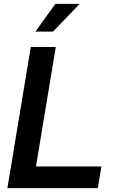

<svg xmlns="http://www.w3.org/2000/svg" viewBox="-20 -970 590 990"><path d="M18.1 0 138.7 -727.5H267.6L165.5 -111.8H502.9L484.4 0ZM162.6 -807.1 265.6 -950.2H391.1L253.4 -807.1Z"/></svg>

Font: Inter Display SemiBold
Style: Italic
Weight: 600
Italic angle: -9.39999°
Designer: Rasmus Andersson
Foundry: rsms
Version: Version 4.000;git-a52131595